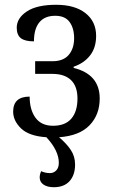

<svg xmlns="http://www.w3.org/2000/svg" viewBox="-20 -565 483 803"><path d="M146 177Q146 165 152 151Q170 159 189 159Q204 159 215 148Q226 137 226 116Q226 65 174 9Q101 4 68 -28Q35 -60 35 -98Q35 -161 104 -161Q104 -106 128.5 -72.5Q153 -39 202 -39Q253 -39 278.5 -69Q304 -99 304 -153Q304 -204 277 -230Q250 -256 199 -256H127V-309H200Q245 -309 267.5 -335.5Q290 -362 290 -405Q290 -447 271 -473Q252 -499 211 -499Q167 -499 144.5 -471.5Q122 -444 122 -392Q84 -392 67 -405.5Q50 -419 50 -449Q50 -489 92 -517Q134 -545 215 -545Q293 -545 337.5 -510Q382 -475 382 -415Q382 -366 357 -333.5Q332 -301 288 -286V-281Q397 -254 397 -153Q397 -85 354.5 -41Q312 3 227 9Q258 35 276 62Q294 89 294 123Q294 167 271 192.5Q248 218 205 218Q178 218 162 207Q146 196 146 177Z"/></svg>

Font: Noto Serif Narrow
Style: Regular
Weight: 400
Width: 4
Designer: Monotype Design Team
Foundry: Monotype Imaging Inc.
Version: Version 1.001